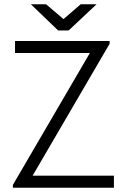

<svg xmlns="http://www.w3.org/2000/svg" viewBox="-20 -875 591 895"><path d="M40 -13 399 -628H50V-684H491V-671L132 -56H511V0H40ZM195 -855 276 -786 356 -855H430L300 -733H251L124 -855Z"/></svg>

Font: Bellota Text
Style: Regular
Weight: 400
Designer: Kemie Guaida
Foundry: Kemie Guaida
Version: Version 4.001